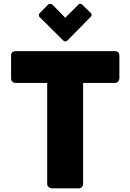

<svg xmlns="http://www.w3.org/2000/svg" viewBox="-20 -1019 706 1039"><path d="M40 -720.7Q40 -730.5 46.9 -736.3Q53.7 -742.2 63.5 -742.2Q243.2 -742.2 601.6 -742.2Q611.3 -742.2 618.2 -737.3Q625 -731.4 626 -720.7Q626 -678.7 626 -595.7Q626 -586.9 620.1 -579.1Q613.3 -570.3 601.6 -570.3Q544.9 -570.3 429.7 -570.3Q429.7 -433.6 429.7 -23.4Q429.7 -14.6 422.9 -6.8Q416 0 406.2 0Q357.4 0 258.8 0Q251 0 243.2 -6.8Q235.4 -13.7 235.4 -23.4Q235.4 -206.1 235.4 -570.3Q192.4 -570.3 63.5 -570.3Q53.7 -570.3 46.9 -577.1Q40 -584 40 -595.7Q40 -637.7 40 -720.7ZM343.8 -798.8Q340.8 -796.9 338.9 -795.9Q336.9 -794.9 333 -794.9Q329.1 -794.9 323.2 -798.8Q280.3 -841.8 194.3 -926.8Q190.4 -929.7 190.4 -938.5Q190.4 -942.4 195.3 -948.2Q210 -962.9 239.3 -993.2Q244.1 -998 252.9 -998Q258.8 -998 263.7 -994.1Q287.1 -970.7 333 -922.9Q350.6 -940.4 404.3 -994.1Q408.2 -999 413.1 -999Q414.1 -999 416 -998Q421.9 -997.1 425.8 -993.2Q441.4 -978.5 470.7 -949.2Q473.6 -947.3 474.6 -944.3Q474.6 -941.4 475.6 -938.5Q475.6 -934.6 474.6 -931.6Q472.7 -929.7 470.7 -927.7Q428.7 -884.8 343.8 -798.8Z"/></svg>

Font: Cocogoose
Style: Regular
Weight: 400
Designer: Cosimo Lorenzo Pancini
Version: Version 1.000